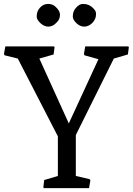

<svg xmlns="http://www.w3.org/2000/svg" viewBox="-49 -967 682 987"><path d="M178.2 -41.5 248.5 -62.5V-266.1L42.5 -666L-24.9 -682.6L-28.8 -689L-21.5 -728.5H229L231.4 -724.1L226.6 -687L153.3 -666L304.7 -332.5L457 -662.6L385.7 -682.6L382.3 -689L389.2 -728.5H610.8L613.3 -724.1L608.4 -687L536.1 -666L340.8 -272.9V-62.5L412.1 -45.9L415.5 -39.1L408.7 0H176.3L173.8 -4.4ZM344.2 -847.7Q325.2 -865.7 325.2 -881.6Q325.2 -897.5 329.6 -908Q334 -918.5 341.8 -927.2Q359.4 -946.8 376.2 -946.8Q393.1 -946.8 404.1 -942.4Q415 -938 423.8 -930.7Q444.8 -913.1 444.8 -897.2Q444.8 -881.3 439.9 -870.4Q435.1 -859.4 426.8 -850.3Q418.5 -841.3 407.2 -835.7Q396 -830.1 384.8 -830.1Q373.5 -830.1 363 -834.7Q352.5 -839.4 344.2 -847.7ZM159.2 -847.7Q139.6 -866.2 139.6 -881.8Q139.6 -897.5 144 -908Q148.4 -918.5 156.2 -927.2Q173.8 -946.8 197.8 -946.8Q219.7 -946.8 233.9 -934.6Q259.3 -912.6 259.3 -891.6Q259.3 -870.1 246.3 -855.7Q233.4 -841.3 222.2 -835.7Q210.9 -830.1 200 -830.1Q189 -830.1 178.5 -834.7Q168 -839.4 159.2 -847.7Z"/></svg>

Font: Trykker
Style: Regular
Weight: 400
Designer: Magnus Gaarde
Foundry: Magnus Gaarde
Version: Version 1.001